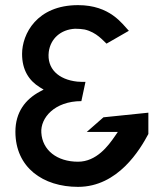

<svg xmlns="http://www.w3.org/2000/svg" viewBox="-20 -725 605 748"><path d="M284 3C440 3 526 -143 558 -203V-286L383 -268L318 -211H439L428 -195C402 -157 356 -95 284 -95C202 -95 145 -140 141 -208C137 -265 192 -331 297 -331L313 -406C304 -406 292 -406 281 -407C207 -415 162 -458 170 -523C177 -575 217 -610 272 -613H273C287 -613 298 -612 310 -610C357 -599 382 -566 395 -555L482 -605C456 -632 409 -705 284 -705C123 -705 66 -592 66 -515C66 -452 93 -411 135 -385L150 -376L135 -368C79 -338 40 -288 40 -212C40 -72 148 3 284 3Z"/></svg>

Font: Bluebird
Style: Li
Weight: 300
Designer: Jasper
Foundry: Cannot Into Space Fonts
Version: Version 0.98